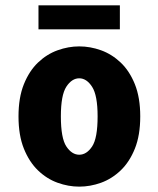

<svg xmlns="http://www.w3.org/2000/svg" viewBox="-20 -685 590 716"><path d="M275.5 11Q235 11 194.8 -3.5Q154.5 -18 121.8 -49.5Q89 -81 69 -130.8Q49 -180.5 49 -251Q49 -321 69 -370.8Q89 -420.5 121.8 -451.8Q154.5 -483 194.8 -497.5Q235 -512 275.5 -512Q316.5 -512 356.8 -497.5Q397 -483 430 -451.8Q463 -420.5 483 -370.8Q503 -321 503 -251Q503 -180.5 483 -130.8Q463 -81 430 -49.5Q397 -18 356.8 -3.5Q316.5 11 275.5 11ZM275.5 -108Q303 -108 323.5 -138.8Q344 -169.5 344 -251Q344 -329.5 323.5 -361.2Q303 -393 275.5 -393Q248 -393 227.5 -361.8Q207 -330.5 207 -251Q207 -169.5 227.5 -138.8Q248 -108 275.5 -108ZM123.5 -575.5V-665H427V-575.5Z"/></svg>

Font: Trispace SemiCondensed
Style: Bold
Weight: 700
Width: 4
Designer: Tyler Finck
Foundry: Etcetera Type Company
Version: Version 1.210; ttfautohint (v1.8.3)